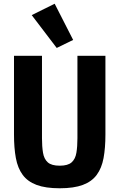

<svg xmlns="http://www.w3.org/2000/svg" viewBox="-20 -997 640 1029"><path d="M205 -698V-256Q205 -212 210.5 -178.5Q216 -145 236 -127Q256 -109 300 -109Q344 -109 364 -127Q384 -145 389.5 -178.5Q395 -212 395 -256V-698H545V-276Q545 -204 535 -150Q525 -96 498.5 -60Q472 -24 424 -6Q376 12 300 12Q224 12 176 -6Q128 -24 101.5 -60Q75 -96 65 -150Q55 -204 55 -276V-698ZM150 -916 273 -977 372 -783 284 -740Z"/></svg>

Font: Lilex
Style: Regular
Weight: 400
Monospace: yes
Designer: Mike Abbink, Paul van der Laan, Pieter van Rosmalen, Mikhael Khrustik
Foundry: Mikhael Khrustik
Version: Version 2.510